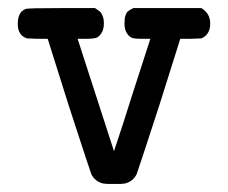

<svg xmlns="http://www.w3.org/2000/svg" viewBox="-20 -451 565 475"><path d="M478 -431Q500 -418 500 -393Q500 -365 478 -356L452 -355H426L374 -190Q320 -24 318 -20Q309 -2 289 3L279 4Q269 4 262 4Q255 4 245 4L235 3Q215 -2 206 -20Q204 -24 150 -190L98 -355H72L47 -356Q24 -363 24 -392Q24 -422 44 -429Q49 -431 132 -431H215Q224 -425 227.5 -422Q231 -419 234 -411.5Q237 -404 237 -393Q237 -369 220 -358Q212 -355 193 -355H172L217 -216L262 -77Q283 -139 307 -216L352 -355H331Q311 -355 305 -358Q288 -368 288 -393Q288 -406 290.5 -413Q293 -420 296.5 -423Q300 -426 310 -431Z"/></svg>

Font: KaTeX_Typewriter
Style: Regular
Weight: 400
Version: Version 1.1; ttfautohint (v1.3)